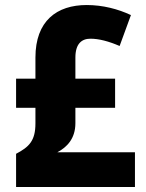

<svg xmlns="http://www.w3.org/2000/svg" viewBox="-20 -795 581 764"><path d="M325 -775C206 -775 121 -712 121 -566V-482H44V-366H121V-304C121 -234 95 -210 44 -183V-51H517V-189H208C246 -209 280 -243 280 -305V-366H438V-482H280V-566C280 -621 305 -641 340 -641C373 -641 412 -631 456 -612L501 -735C450 -759 389 -775 325 -775Z"/></svg>

Font: Noto Sans Tamil UI SemiCondensed ExtraBold
Style: Regular
Weight: 800
Width: 4
Designer: Jelle Bosma - Monotype Design Team
Foundry: Monotype Imaging Inc.
Version: Version 2.004